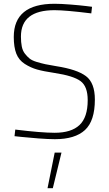

<svg xmlns="http://www.w3.org/2000/svg" viewBox="-20 -731 576 1018"><path d="M468 -695 464 -660Q327 -677 269 -677Q91 -677 91 -537Q91 -507 95.5 -484.5Q100 -462 112 -446.5Q124 -431 137 -420.5Q150 -410 175 -402.5Q200 -395 221 -390.5Q242 -386 279 -380Q388 -363 435.5 -327.5Q483 -292 483 -203Q483 -90 430.5 -41.5Q378 7 271 7Q238 7 184.5 3Q131 -1 94 -5L57 -9L61 -44Q199 -27 270 -27Q358 -27 401.5 -68Q445 -109 445 -200Q445 -273 407 -301Q369 -329 270 -344Q210 -353 176.5 -362.5Q143 -372 111.5 -392Q80 -412 66.5 -446.5Q53 -481 53 -535Q53 -711 269 -711Q303 -711 353 -707Q403 -703 436 -699ZM232 267 270 78H306L260 267Z"/></svg>

Font: TitilliumText22L Th
Style: Thin
Weight: 100
Designer: Campivisivi
Foundry: Campivisivi
Version: 1.000